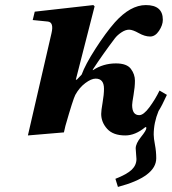

<svg xmlns="http://www.w3.org/2000/svg" viewBox="-20 -522 678 757"><path d="M90 12 183 -391Q193 -434 169 -437L109 -443L117 -476L348 -502L353 -497L279 -208H283L302 -228Q316 -267 356.5 -330Q397 -393 433 -434Q494 -502 555 -502Q622 -502 622 -444Q622 -423 607 -400.5Q592 -378 572 -378Q551 -378 527 -391.5Q503 -405 489 -405Q475 -405 459 -394.5Q443 -384 433 -371Q386 -309 346 -248V-245Q387 -272 437 -272Q480 -272 496 -250.5Q512 -229 512 -204Q512 -179 506.5 -147.5Q501 -116 501 -108Q501 -68 529 -68Q546 -68 569 -99Q592 -130 609 -165L638 -148Q618 -104 605 -84Q586 -38 586 9Q586 23 591 49Q596 75 596 102Q596 175 445 215L435 183Q481 165 499.5 147Q518 129 518 105Q518 100 516.5 84.5Q515 69 515 63Q515 44 536 18Q557 -8 557 -17Q557 -23 552 -20Q513 12 474 12Q426 12 402.5 -14Q379 -40 379 -73Q379 -86 384.5 -117.5Q390 -149 390 -172Q390 -212 357 -212Q340 -212 316.5 -194.5Q293 -177 277 -148Q268 -131 238 -26L232 0Z"/></svg>

Font: Heuristica
Style: Bold Italic
Weight: 700
Italic angle: -13°
Version: Version 1.0.2